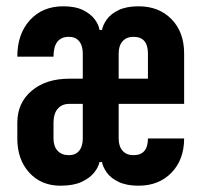

<svg xmlns="http://www.w3.org/2000/svg" viewBox="-20 -580 640 610"><path d="M172 10Q111 10 73 -31.5Q35 -73 35 -140V-190Q35 -253 80.5 -291.5Q126 -330 200 -330H243V-410Q243 -435 231.5 -449Q220 -463 199 -463Q150 -463 150 -400H35Q35 -472 75 -516Q115 -560 181 -560Q219 -560 243.5 -548Q268 -536 281 -518.5Q294 -501 296 -485H304Q307 -501 319.5 -518.5Q332 -536 357 -548Q382 -560 420 -560Q485 -560 525 -519Q565 -478 565 -410V-250H357V-140Q357 -115 369.5 -101Q382 -87 404 -87Q450 -87 450 -140H565Q565 -73 525 -31.5Q485 10 420 10Q382 10 357 -2Q332 -14 319.5 -31.5Q307 -49 304 -65H296Q293 -49 279 -31.5Q265 -14 239 -2Q213 10 172 10ZM357 -330H450V-410Q450 -463 404 -463Q382 -463 369.5 -449Q357 -435 357 -410ZM199 -87Q220 -87 231.5 -101Q243 -115 243 -140V-250H200Q177 -250 163.5 -234.5Q150 -219 150 -190V-140Q150 -115 163 -101Q176 -87 199 -87Z"/></svg>

Font: Tiny ExtraBold
Style: Regular
Weight: 800
Designer: Philipp Nurullin, Konstantin Bulenkov
Foundry: JetBrains
Version: Version 2.251; ttfautohint (v1.8.4.7-5d5b)